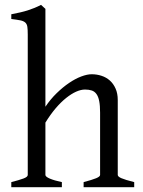

<svg xmlns="http://www.w3.org/2000/svg" viewBox="-20 -777 592 797"><path d="M327.1 0V-21Q362.3 -30.3 378.9 -37.1Q395.5 -43.9 395.5 -50.8V-309.1Q395.5 -338.9 391.8 -357.4Q388.2 -376 380.4 -386.7Q372.6 -397.5 360.8 -401.4Q349.1 -405.3 333 -405.3Q315.9 -405.3 296.1 -396.5Q276.4 -387.7 254.9 -370.6Q233.4 -353.5 211.4 -327.9Q189.5 -302.2 168.5 -268.1V-50.8Q168.5 -43.5 186.8 -35.6Q205.1 -27.8 236.8 -21V0H26.9V-21Q59.1 -29.3 77.1 -35.9Q95.2 -42.5 95.2 -50.8V-633.8Q95.2 -654.3 93.5 -665.8Q91.8 -677.2 84.7 -683.6Q77.6 -689.9 64 -692.6Q50.3 -695.3 26.9 -698.2V-717.8Q47.4 -721.7 64.2 -725.6Q81.1 -729.5 95.5 -734.1Q109.9 -738.8 123 -744.1Q136.2 -749.5 150.4 -756.8L168.5 -740.2V-334Q189.5 -365.2 215.1 -390.1Q240.7 -415 266.6 -432.6Q292.5 -450.2 317.1 -459.5Q341.8 -468.8 360.8 -468.8Q381.8 -468.8 401.4 -462.4Q420.9 -456.1 435.8 -442.9Q450.7 -429.7 459.7 -409.4Q468.8 -389.2 468.8 -361.8V-50.8Q468.8 -43.9 483.6 -37.4Q498.5 -30.8 537.1 -21V0Z"/></svg>

Font: Gentium Plus Phon
Style: Regular
Weight: 400
Designer: J. Victor Gaultney, Annie Olsen, Iska Routamaa, Becca Hirsbrunner
Foundry: SIL International
Version: Version 5.000